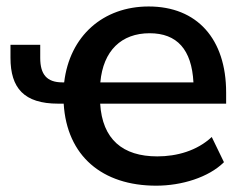

<svg xmlns="http://www.w3.org/2000/svg" viewBox="-20 -569 743 599"><path d="M467.3 10.3C546.9 10.3 630.9 -15.6 678.7 -63L640.6 -141.6C594.7 -98.6 531.7 -81.1 470.7 -81.1C362.8 -81.1 299.3 -134.3 292.5 -245.6H685.5V-280.3C685.5 -447.8 594.7 -548.8 443.8 -548.8C301.8 -548.8 197.3 -457 180.2 -312H174.8C126 -312 105.5 -336.9 105.5 -388.2V-429.2H12.7V-388.7C12.7 -294.4 54.7 -245.6 161.6 -245.6H178.7C188.5 -82.5 298.8 10.3 467.3 10.3ZM446.8 -465.3C532.2 -465.3 578.1 -414.6 583.5 -312H293C301.8 -411.1 358.9 -465.3 446.8 -465.3Z"/></svg>

Font: Winston Medium
Style: Regular
Weight: 500
Designer: Vernon Adams, Kim Jin-seong, David Berlow, Cristiano Sobral
Foundry: The Winston Project Authors
Version: Version 3.004